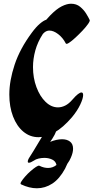

<svg xmlns="http://www.w3.org/2000/svg" viewBox="-20 -720 521 1030"><path d="M333 -487Q317 -518 292 -537Q267 -556 245 -556Q230 -556 217 -545Q213 -541 210 -538Q182 -495 169.5 -449.5Q157 -404 157 -360Q157 -302 175.5 -252.5Q194 -203 224.5 -173.5Q255 -144 291 -144Q310 -144 329.5 -153.5Q349 -163 368 -185Q386 -206 398 -215Q410 -224 417 -224Q426 -224 426 -210Q426 -192 410.5 -159Q395 -126 366 -91Q318 -35 272.5 -9.5Q227 16 187 16Q141 16 105.5 -13.5Q70 -43 50 -95Q30 -147 30 -213Q30 -287 58.5 -373Q87 -459 151 -545Q173 -575 193.5 -592.5Q214 -610 228 -614Q238 -626 249 -637Q283 -672 311 -686Q339 -700 361 -700Q390 -700 410 -683.5Q430 -667 442.5 -646.5Q455 -626 461 -613Q464 -608 452.5 -591.5Q441 -575 422.5 -555.5Q404 -536 384.5 -518Q365 -500 350.5 -490.5Q336 -481 333 -487ZM260 25Q256 31 249 41Q284 27 313 27Q339 27 355.5 39.5Q372 52 372 78Q372 99 360 126Q354 141 341 159Q335 173 329 185Q299 240 260.5 265Q222 290 178 290Q137 290 93 269Q87 266 94 254.5Q101 243 114.5 227.5Q128 212 144 198Q160 184 173 175.5Q186 167 191 169Q205 176 216.5 178.5Q228 181 238 181Q263 181 283 165Q279 145 260 136Q241 127 218 127Q203 127 187.5 130.5Q172 134 161 142Q144 153 135 153Q129 153 129 147Q129 137 140 121Q160 90 182 52.5Q204 15 230 -25Q245 -48 257.5 -58.5Q270 -69 277 -69Q289 -69 289 -50Q289 -37 282 -17.5Q275 2 260 25Z"/></svg>

Font: Ga Maamli
Style: Regular
Weight: 400
Designer: Afotey Clement Nii Odai, Ama Asantewa Diaka, David Abbey-Thompson
Foundry: Sorkin Type Co.
Version: Version 1.000; ttfautohint (v1.8.4.7-5d5b)